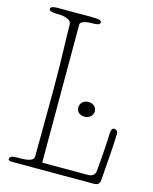

<svg xmlns="http://www.w3.org/2000/svg" viewBox="-122 -902 784 982"><g transform="rotate(15 270.5 -410.5)"><path d="M293 -357C293 -340 305 -319 335 -319C364 -319 380 -339 380 -359C380 -377 367 -397 337 -397C305 -397 293 -374 293 -357ZM53 -28C31 -28 18 -22 18 -11C18 -4 20 0 42 0H470C490 0 501 -7 503 -29C508 -99 519 -230 519 -279C519 -293 507 -299 500 -299C484 -299 482 -279 482 -249C482 -223 471 -82 469 -67C466 -44 451 -36 429 -36H188V-766C188 -791 243 -791 255 -791C271 -791 292 -792 292 -806C292 -816 283 -821 241 -821H59C47 -821 22 -820 22 -806C22 -793 45 -791 59 -791C87 -791 141 -788 141 -754C141 -673 147 -595 147 -416C147 -290 145 -91 145 -58C145 -28 96 -28 53 -28Z"/></g></svg>

Font: Life Savers
Style: Regular
Weight: 400
Designer: Pablo Impallari, Rodrigo Fuenzalida, Brenda Gallo
Foundry: Pablo Impallari, Rodrigo Fuenzalida, Brenda Gallo
Version: Version 3.000